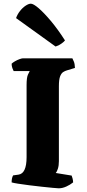

<svg xmlns="http://www.w3.org/2000/svg" viewBox="-20 -1020 469 1040"><path d="M298 0Q291 0 266 -2.5Q241 -5 207 -8.5Q173 -12 138.5 -16.5Q104 -21 78 -25Q52 -29 43 -32Q43 -56 51 -70L80 -74Q124 -80 124 -169V-559Q124 -600 131.5 -616Q139 -632 141 -635H54Q51 -640 47 -651Q43 -662 43 -675Q49 -681 61 -688Q73 -695 85.5 -699.5Q98 -704 103 -704H372Q375 -698 380 -686.5Q385 -675 386 -652L343 -639Q332 -636 322 -629.5Q312 -623 305.5 -606Q299 -589 299 -553V-147Q299 -123 293.5 -106Q288 -89 282 -83L368 -69Q370 -65 373 -53.5Q376 -42 376 -32Q360 -19 339 -9.5Q318 0 298 0ZM281 -768 67 -922Q74 -942 88 -960Q102 -978 118.5 -989Q135 -1000 147 -1000Q161 -1000 189.5 -975.5Q218 -951 255.5 -906.5Q293 -862 332 -801Q328 -795 313 -784Q298 -773 281 -768Z"/></svg>

Font: Texturina Black
Style: Regular
Weight: 900
Designer: Guillermo Torres Carreño
Foundry: Omnibus-Type
Version: Version 1.002; ttfautohint (v1.8.3)